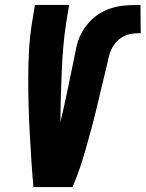

<svg xmlns="http://www.w3.org/2000/svg" viewBox="-20 -755 588 775"><path d="M115 0Q110 -54 106.5 -109Q103 -164 100 -218.5Q97 -273 95.5 -328Q94 -383 94 -438.5Q94 -494 97 -549.5Q100 -605 109 -662L121 -735H259L247 -662Q239 -611 235 -561Q231 -511 229 -461Q227 -411 225.5 -361Q224 -311 224 -262V-263Q239 -326 252 -388.5Q265 -451 278 -514Q283 -537 287.5 -560.5Q292 -584 302 -607Q312 -630 327.5 -650.5Q343 -671 363 -687Q383 -703 405.5 -713Q428 -723 452 -728Q476 -733 499.5 -734Q523 -735 547 -735L548 -621Q531 -621 513.5 -619Q496 -617 479.5 -608.5Q463 -600 450.5 -586.5Q438 -573 430 -556.5Q422 -540 418.5 -523.5Q415 -507 411 -490V-489Q401 -448 391 -407Q381 -366 371.5 -325Q362 -284 351 -243.5Q340 -203 328.5 -162Q317 -121 303.5 -80.5Q290 -40 273 0Z"/></svg>

Font: Iosevka Curly Heavy
Style: Italic
Weight: 900
Italic angle: -9°
Monospace: yes
Designer: Belleve Invis
Foundry: Belleve Invis
Version: Version 22.1.2; ttfautohint (v1.8.4)